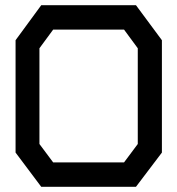

<svg xmlns="http://www.w3.org/2000/svg" viewBox="-20 -720 684 740"><path d="M504 0H139L40 -132V-565L139 -700H504L604 -565V-132ZM511 -534 458 -606H185L132 -534V-165L185 -94H458L511 -165Z"/></svg>

Font: Turret Road
Style: Bold
Weight: 700
Designer: Noponies
Foundry: Noponies
Version: Version 1.001; ttfautohint (v1.8)